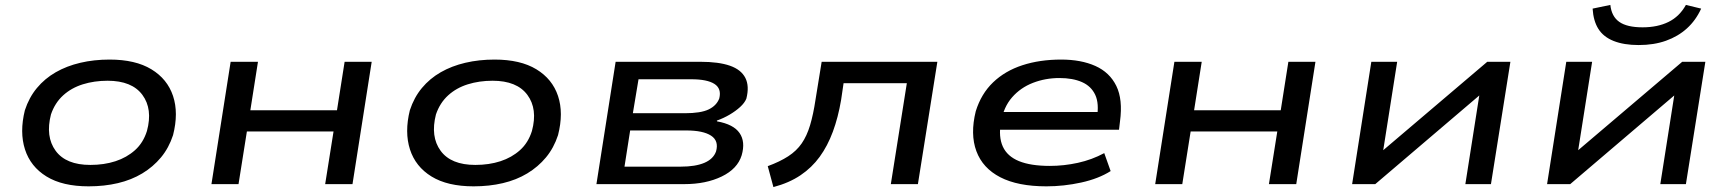

<svg xmlns="http://www.w3.org/2000/svg" viewBox="-20 -748 7022 780"><path d="M340 9Q234 9 169 -31Q104 -71 81.5 -141Q59 -211 81 -300Q98 -352 130 -390.5Q162 -429 206.5 -454.5Q251 -480 306.5 -493Q362 -506 425 -506Q530 -506 595 -466.5Q660 -427 683 -358Q706 -289 683 -199Q666 -147 634 -108.5Q602 -70 558 -43.5Q514 -17 459 -4Q404 9 340 9ZM347 -78Q403 -78 449 -93Q495 -108 528.5 -138Q562 -168 577 -216Q601 -305 558.5 -362.5Q516 -420 417 -420Q363 -420 316.5 -405.5Q270 -391 236.5 -360.5Q203 -330 187 -283Q164 -193 206 -135.5Q248 -78 347 -78Z M839 0 917 -497H1028L997 -300H1349L1380 -497H1490L1412 0H1301L1335 -214H983L949 0Z M1904 9Q1798 9 1733 -31Q1668 -71 1645.5 -141Q1623 -211 1645 -300Q1662 -352 1694 -390.5Q1726 -429 1770.5 -454.5Q1815 -480 1870.5 -493Q1926 -506 1989 -506Q2094 -506 2159 -466.5Q2224 -427 2247 -358Q2270 -289 2247 -199Q2230 -147 2198 -108.5Q2166 -70 2122 -43.5Q2078 -17 2023 -4Q1968 9 1904 9ZM1911 -78Q1967 -78 2013 -93Q2059 -108 2092.5 -138Q2126 -168 2141 -216Q2165 -305 2122.5 -362.5Q2080 -420 1981 -420Q1927 -420 1880.5 -405.5Q1834 -391 1800.5 -360.5Q1767 -330 1751 -283Q1728 -193 1770 -135.5Q1812 -78 1911 -78Z M2403 0 2481 -497H2825Q2900 -497 2945.5 -481Q2991 -465 3008 -431.5Q3025 -398 3012 -347Q3005 -330 2987 -313.5Q2969 -297 2944.5 -282.5Q2920 -268 2892 -258L2893 -255Q2960 -243 2984.5 -207.5Q3009 -172 2993 -117Q2976 -62 2912 -31Q2848 0 2760 0ZM2517 -71H2746Q2805 -71 2841.5 -86.5Q2878 -102 2889 -133Q2901 -176 2868.5 -197Q2836 -218 2768 -218H2540ZM2551 -288H2762Q2827 -288 2859 -303.5Q2891 -319 2902 -348Q2912 -388 2882.5 -407Q2853 -426 2788 -426H2574Z M3122 12 3099 -73Q3148 -91 3182 -113Q3216 -135 3237 -165.5Q3258 -196 3271 -239.5Q3284 -283 3293 -343L3318 -497H3788L3709 0H3599L3664 -410H3407L3397 -342Q3385 -271 3363.5 -213Q3342 -155 3310 -111Q3278 -67 3232 -36Q3186 -5 3122 12Z M4231 9Q4115 9 4043.5 -28Q3972 -65 3946.5 -134Q3921 -203 3944 -296Q3966 -367 4014.5 -413.5Q4063 -460 4133.5 -483Q4204 -506 4291 -506Q4372 -506 4430 -480Q4488 -454 4515 -399Q4542 -344 4530 -255L4526 -221H4017L4028 -293H4464L4436 -269Q4446 -327 4429.5 -362.5Q4413 -398 4375.5 -414.5Q4338 -431 4284 -431Q4227 -431 4176.5 -411.5Q4126 -392 4091.5 -352.5Q4057 -313 4047 -253L4046 -251Q4036 -192 4054 -152.5Q4072 -113 4119.5 -93.5Q4167 -74 4245 -74Q4302 -74 4359 -86.5Q4416 -99 4466 -126L4492 -53Q4443 -22 4372.5 -6.5Q4302 9 4231 9Z M4673 0 4751 -497H4862L4831 -300H5183L5214 -497H5324L5246 0H5135L5169 -214H4817L4783 0Z M5473 0 5551 -497H5656L5598 -129H5589L6022 -497H6116L6037 0H5933L5991 -369H6000L5567 0Z M6265 0 6343 -497H6448L6390 -129H6381L6814 -497H6908L6829 0H6725L6783 -369H6792L6359 0ZM6637 -565Q6577 -565 6535.5 -581.5Q6494 -598 6473.5 -630.5Q6453 -663 6450 -713L6522 -728Q6527 -681 6558.5 -659Q6590 -637 6653 -637Q6714 -637 6758.5 -659Q6803 -681 6829 -728L6891 -713Q6869 -665 6833 -632.5Q6797 -600 6748 -582.5Q6699 -565 6637 -565Z"/></svg>

Font: Nunito Sans 7pt Expanded Medium
Style: Italic
Weight: 500
Width: 7
Italic angle: -9°
Designer: Vernon Adams
Foundry: Vernon Adams
Version: Version 3.101;gftools[0.9.27]